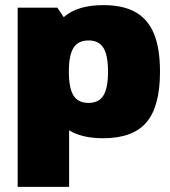

<svg xmlns="http://www.w3.org/2000/svg" viewBox="-20 -530 666 750"><path d="M384 -510Q461 -510 509.5 -482.5Q558 -455 581.5 -398Q605 -341 605 -250Q605 -114 552 -52Q499 10 383 10Q300 10 250 -21V200H49V-500H204L229 -463Q282 -510 384 -510ZM326 -372Q285 -372 267 -343Q249 -314 249 -250Q249 -186 267 -157Q285 -128 326 -128Q366 -128 384 -157Q402 -186 402 -250Q402 -314 384 -343Q366 -372 326 -372Z"/></svg>

Font: Fivo Sans Black
Style: Regular
Weight: 900
Designer: Alexander Slobzheninov
Foundry: Alexander Slobzheninov
Version: 1.0